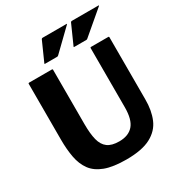

<svg xmlns="http://www.w3.org/2000/svg" viewBox="-211 -1038 1111 1195"><g transform="rotate(-30 345.0 -441.0)"><path d="M501 -269V-695Q501 -700 506 -700H631Q636 -700 636 -695V-249Q636.5 -169 611.2 -109Q586 -49 523.2 -15.8Q460.5 17.5 348.5 17.5Q253.5 17.5 195.5 -4.2Q137.5 -26 107.5 -67Q77.5 -108 66.8 -165.5Q56 -223 56 -294V-695Q56 -700 61 -700H226Q231 -700 231 -695V-304Q231 -235.5 242.2 -190.8Q253.5 -146 282.8 -124.2Q312 -102.5 366 -102.5Q432.5 -102.5 466.8 -141.8Q501 -181 501 -269ZM416 -752Q411 -752 414 -757L475.5 -895Q478.5 -900 483.5 -900H676Q681 -900 676 -895L513.5 -757Q508.5 -752 503.5 -752ZM206 -752Q201 -752 204 -757L265.5 -895Q268.5 -900 273.5 -900H446Q451 -900 446 -895L303.5 -757Q298.5 -752 293.5 -752Z"/></g></svg>

Font: MFEK Sans
Style: Bold
Weight: 700
Designer: Owen Earl
Foundry: indestructible type*
Version: Version 0.001; ttfautohint (v1.8.4.7-5d5b)